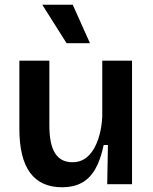

<svg xmlns="http://www.w3.org/2000/svg" viewBox="-20 -780 649 813"><path d="M243 13Q153 13 107.5 -48.5Q62 -110 62 -235V-523H189V-249Q189 -170 213 -131.5Q237 -93 287 -93Q316 -93 338 -107Q360 -121 376 -147.5Q392 -174 401.5 -209.5Q411 -245 413 -287V-523H539V-216V0H434L437 -166H419Q406 -103 383 -63.5Q360 -24 325.5 -5.5Q291 13 243 13ZM262 -597 159 -760H288L361 -597Z"/></svg>

Font: Bricolage Grotesque 16pt SemiBold
Style: Regular
Weight: 600
Version: Version 1.001;gftools[0.9.33.dev8+g029e19f]